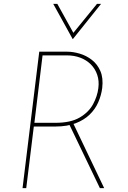

<svg xmlns="http://www.w3.org/2000/svg" viewBox="-20 -968 657 988"><path d="M326 -702Q356 -702 390 -692Q424 -682 452.5 -660Q481 -638 496.5 -602.5Q512 -567 506 -515Q501 -477 485.5 -441.5Q470 -406 441 -378Q412 -350 368.5 -333.5Q325 -317 266 -317H154L115 0H96L182 -702ZM265 -336Q344 -336 390.5 -363.5Q437 -391 459 -432Q481 -473 486 -514Q491 -551 480.5 -582.5Q470 -614 447.5 -636.5Q425 -659 393.5 -671Q362 -683 324 -683H199L157 -336ZM356 -335 516 0H494L333 -335ZM275 -948 362 -791H351L479 -948H500L355 -767H354L254 -948Z"/></svg>

Font: Josefin Sans Thin Thin
Style: Italic
Weight: 250
Italic angle: -7°
Version: Version 2.000